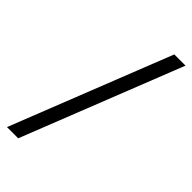

<svg xmlns="http://www.w3.org/2000/svg" viewBox="-236 -682 835 835"><g transform="rotate(45 181.5 -264.0)"><path d="M3 105 294 -633H363L72 105Z"/></g></svg>

Font: Yrsa
Style: Italic
Weight: 400
Italic angle: -7.10001°
Designer: Anna Giedrys (Yrsa+Rasa design), David Brezina (Yrsa art-direction, Rasa art-direction, design)
Foundry: Rosetta Type Foundry
Version: Version 2.004